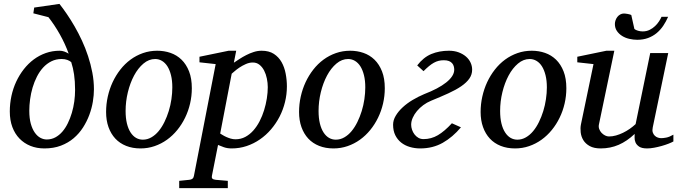

<svg xmlns="http://www.w3.org/2000/svg" viewBox="-20 -757 3513 995"><path d="M369.1 -291Q369.1 -314.5 367.7 -334.2Q366.2 -354 363.8 -371.3Q361.3 -388.7 357.7 -404.1Q354 -419.4 349.1 -435.1Q341.3 -441.9 328.9 -446.5Q316.4 -451.2 299.8 -451.2Q270 -451.2 246.1 -439.2Q222.2 -427.2 203.6 -407Q185.1 -386.7 171.4 -359.9Q157.7 -333 148.9 -303.2Q140.1 -273.4 136 -242.4Q131.8 -211.4 131.8 -183.1Q131.8 -144 139.6 -116Q147.5 -87.9 160.4 -69.6Q173.3 -51.3 189.5 -42.7Q205.6 -34.2 222.2 -34.2Q246.1 -34.2 266.4 -44.9Q286.6 -55.7 303 -74.5Q319.3 -93.3 331.5 -118.4Q343.8 -143.6 352.3 -172.1Q360.8 -200.7 365 -231.2Q369.1 -261.7 369.1 -291ZM466.8 -293.9Q466.8 -264.2 461.2 -230Q455.6 -195.8 442.9 -161.6Q430.2 -127.4 410.2 -96.2Q390.1 -64.9 361.8 -40.8Q333.5 -16.6 295.7 -2.2Q257.8 12.2 210 12.2Q170.4 12.2 137.7 -1Q105 -14.2 81.1 -38.8Q57.1 -63.5 43.9 -98.9Q30.8 -134.3 30.8 -179.2Q30.8 -220.2 39.3 -259.8Q47.9 -299.3 64.2 -334.2Q80.6 -369.1 103.5 -398.4Q126.5 -427.7 155 -449Q183.6 -470.2 217.5 -482.2Q251.5 -494.1 289.1 -494.1Q301.3 -494.1 313 -490Q324.7 -485.8 335.9 -479Q317.4 -530.3 290.3 -578.6Q263.2 -627 231 -668L152.8 -688L157.2 -717.8L288.1 -736.8Q306.2 -713.9 326.4 -684.3Q346.7 -654.8 366.7 -620.1Q386.7 -585.4 404.8 -546.4Q422.9 -507.3 436.5 -465.8Q450.2 -424.3 458.5 -380.9Q466.8 -337.4 466.8 -293.9Z M873 -304.2Q873 -339.8 866.2 -367.2Q859.4 -394.5 847.7 -413.1Q835.9 -431.6 819.6 -441.4Q803.2 -451.2 784.2 -451.2Q751.5 -451.2 723.4 -427.5Q695.3 -403.8 674.8 -365.5Q654.3 -327.1 642.6 -279.1Q630.9 -231 630.9 -182.1Q630.9 -145 637.7 -117.2Q644.5 -89.4 656.7 -70.6Q668.9 -51.8 685.1 -42.5Q701.2 -33.2 720.2 -33.2Q743.7 -33.2 764.4 -45.2Q785.2 -57.1 802 -77.4Q818.8 -97.7 832 -124.5Q845.2 -151.4 854.5 -181.4Q863.8 -211.4 868.4 -243.2Q873 -274.9 873 -304.2ZM974.1 -299.8Q974.1 -259.3 965.1 -220.5Q956.1 -181.6 939.2 -147Q922.4 -112.3 898.7 -83.3Q875 -54.2 845.5 -33Q815.9 -11.7 781.2 0.2Q746.6 12.2 708 12.2Q667 12.2 633.8 -1Q600.6 -14.2 577.6 -38.8Q554.7 -63.5 542.2 -98.4Q529.8 -133.3 529.8 -176.8Q529.8 -217.3 538.6 -256.6Q547.4 -295.9 563.7 -331.1Q580.1 -366.2 603.5 -396.2Q627 -426.3 656.5 -448Q686 -469.7 720.9 -481.9Q755.9 -494.1 794.9 -494.1Q831.1 -494.1 863.5 -482.9Q896 -471.7 920.7 -447.8Q945.3 -423.8 959.7 -387.2Q974.1 -350.6 974.1 -299.8Z M1367.7 -305.2Q1367.7 -327.1 1363 -349.9Q1358.4 -372.6 1348.9 -391.1Q1339.4 -409.7 1324.7 -421.4Q1310.1 -433.1 1290 -433.1Q1272 -433.1 1253.9 -425Q1235.8 -417 1220.9 -407Q1206.1 -397 1195.3 -387.5Q1184.6 -377.9 1180.7 -375L1121.1 -64.9Q1125.5 -62.5 1133.5 -57.4Q1141.6 -52.2 1152.3 -47.4Q1163.1 -42.5 1175.3 -38.8Q1187.5 -35.2 1200.7 -35.2Q1228 -35.2 1251 -47.4Q1273.9 -59.6 1292.5 -80.3Q1311 -101.1 1325.2 -128.4Q1339.4 -155.8 1348.6 -185.8Q1357.9 -215.8 1362.8 -246.6Q1367.7 -277.3 1367.7 -305.2ZM1466.8 -309.1Q1466.8 -268.1 1457 -228.3Q1447.3 -188.5 1429 -152.8Q1410.6 -117.2 1384.8 -86.9Q1358.9 -56.6 1327.1 -34.7Q1295.4 -12.7 1258.3 -0.2Q1221.2 12.2 1180.7 12.2Q1158.2 12.2 1140.1 5.9Q1122.1 -0.5 1109.9 -5.9L1078.1 154.8Q1076.2 163.1 1080.3 168.2Q1084.5 173.3 1097.7 174.8L1160.6 180.2V217.8H908.7V180.2L960.9 174.8Q981.9 173.3 984.9 154.8L1097.7 -424.8L1013.7 -434.1V-462.9L1165 -494.1H1204.1L1191.9 -432.1Q1204.6 -440.4 1220.9 -451.2Q1237.3 -461.9 1255.9 -471.4Q1274.4 -481 1294.7 -487.5Q1314.9 -494.1 1335.9 -494.1Q1374 -494.1 1399.2 -477.8Q1424.3 -461.4 1439.2 -435.1Q1454.1 -408.7 1460.4 -375.5Q1466.8 -342.3 1466.8 -309.1Z M1873 -304.2Q1873 -339.8 1866.2 -367.2Q1859.4 -394.5 1847.7 -413.1Q1835.9 -431.6 1819.6 -441.4Q1803.2 -451.2 1784.2 -451.2Q1751.5 -451.2 1723.4 -427.5Q1695.3 -403.8 1674.8 -365.5Q1654.3 -327.1 1642.6 -279.1Q1630.9 -231 1630.9 -182.1Q1630.9 -145 1637.7 -117.2Q1644.5 -89.4 1656.7 -70.6Q1668.9 -51.8 1685.1 -42.5Q1701.2 -33.2 1720.2 -33.2Q1743.7 -33.2 1764.4 -45.2Q1785.2 -57.1 1802 -77.4Q1818.8 -97.7 1832 -124.5Q1845.2 -151.4 1854.5 -181.4Q1863.8 -211.4 1868.4 -243.2Q1873 -274.9 1873 -304.2ZM1974.1 -299.8Q1974.1 -259.3 1965.1 -220.5Q1956.1 -181.6 1939.2 -147Q1922.4 -112.3 1898.7 -83.3Q1875 -54.2 1845.5 -33Q1815.9 -11.7 1781.2 0.2Q1746.6 12.2 1708 12.2Q1667 12.2 1633.8 -1Q1600.6 -14.2 1577.6 -38.8Q1554.7 -63.5 1542.2 -98.4Q1529.8 -133.3 1529.8 -176.8Q1529.8 -217.3 1538.6 -256.6Q1547.4 -295.9 1563.7 -331.1Q1580.1 -366.2 1603.5 -396.2Q1627 -426.3 1656.5 -448Q1686 -469.7 1720.9 -481.9Q1755.9 -494.1 1794.9 -494.1Q1831.1 -494.1 1863.5 -482.9Q1896 -471.7 1920.7 -447.8Q1945.3 -423.8 1959.7 -387.2Q1974.1 -350.6 1974.1 -299.8Z M2426.8 -396Q2426.8 -370.6 2412.4 -349.9Q2397.9 -329.1 2370.6 -310.3Q2343.3 -291.5 2303.7 -273.4Q2264.2 -255.4 2213.9 -234.9Q2192.4 -226.1 2173.6 -212.2Q2154.8 -198.2 2140.9 -181.6Q2127 -165 2118.9 -146.7Q2110.8 -128.4 2110.8 -110.8Q2110.8 -98.1 2115.2 -85Q2119.6 -71.8 2127.9 -60.8Q2136.2 -49.8 2147.9 -43Q2159.7 -36.1 2174.8 -36.1Q2214.8 -36.1 2249.3 -56.4Q2283.7 -76.7 2321.8 -118.2L2368.7 -97.2Q2326.2 -46.4 2274.7 -17.1Q2223.1 12.2 2157.7 12.2Q2129.4 12.2 2103.8 4.6Q2078.1 -2.9 2058.8 -18.3Q2039.6 -33.7 2028.3 -56.6Q2017.1 -79.6 2017.1 -110.8Q2017.1 -134.3 2030.8 -157.2Q2044.4 -180.2 2066.9 -200.9Q2089.4 -221.7 2118.4 -239Q2147.5 -256.3 2177.7 -269Q2214.4 -283.2 2243.2 -298.3Q2272 -313.5 2292.2 -329.6Q2312.5 -345.7 2323.2 -362.3Q2334 -378.9 2334 -396Q2334 -404.8 2331.5 -413.6Q2329.1 -422.4 2323 -429.4Q2316.9 -436.5 2306.4 -440.7Q2295.9 -444.8 2279.8 -444.8Q2265.6 -444.8 2252.9 -441.7Q2240.2 -438.5 2228 -431.6Q2215.8 -424.8 2202.9 -414.1Q2189.9 -403.3 2174.8 -388.2L2142.1 -418Q2174.3 -460 2215.3 -477.1Q2256.3 -494.1 2306.6 -494.1Q2334.5 -494.1 2356.7 -485.8Q2378.9 -477.5 2394.5 -464.1Q2410.2 -450.7 2418.5 -432.9Q2426.8 -415 2426.8 -396Z M2814 -304.2Q2814 -339.8 2807.1 -367.2Q2800.3 -394.5 2788.6 -413.1Q2776.9 -431.6 2760.5 -441.4Q2744.1 -451.2 2725.1 -451.2Q2692.4 -451.2 2664.3 -427.5Q2636.2 -403.8 2615.7 -365.5Q2595.2 -327.1 2583.5 -279.1Q2571.8 -231 2571.8 -182.1Q2571.8 -145 2578.6 -117.2Q2585.4 -89.4 2597.7 -70.6Q2609.9 -51.8 2626 -42.5Q2642.1 -33.2 2661.1 -33.2Q2684.6 -33.2 2705.3 -45.2Q2726.1 -57.1 2742.9 -77.4Q2759.8 -97.7 2772.9 -124.5Q2786.1 -151.4 2795.4 -181.4Q2804.7 -211.4 2809.3 -243.2Q2814 -274.9 2814 -304.2ZM2915 -299.8Q2915 -259.3 2906 -220.5Q2897 -181.6 2880.1 -147Q2863.3 -112.3 2839.6 -83.3Q2815.9 -54.2 2786.4 -33Q2756.8 -11.7 2722.2 0.2Q2687.5 12.2 2648.9 12.2Q2607.9 12.2 2574.7 -1Q2541.5 -14.2 2518.6 -38.8Q2495.6 -63.5 2483.2 -98.4Q2470.7 -133.3 2470.7 -176.8Q2470.7 -217.3 2479.5 -256.6Q2488.3 -295.9 2504.6 -331.1Q2521 -366.2 2544.4 -396.2Q2567.9 -426.3 2597.4 -448Q2627 -469.7 2661.9 -481.9Q2696.8 -494.1 2735.8 -494.1Q2772 -494.1 2804.4 -482.9Q2836.9 -471.7 2861.6 -447.8Q2886.2 -423.8 2900.6 -387.2Q2915 -350.6 2915 -299.8Z M3469.7 -23.9Q3460.4 -18.6 3444.1 -12.2Q3427.7 -5.9 3408.7 -0.5Q3389.6 4.9 3369.9 8.5Q3350.1 12.2 3334 12.2Q3305.7 12.2 3292 2.7Q3278.3 -6.8 3273.2 -19.3Q3268.1 -31.7 3268.6 -44.4Q3269 -57.1 3269 -63Q3229.5 -25.4 3186.3 -6.6Q3143.1 12.2 3092.8 12.2Q3058.1 12.2 3036.1 0Q3014.2 -12.2 3002.9 -30.8Q2991.7 -49.3 2989.3 -71.3Q2986.8 -93.3 2990.7 -112.8L3055.7 -424.8L2971.7 -434.1V-462.9L3122.6 -494.1H3163.6L3084 -112.8Q3081.1 -100.1 3085.2 -88.6Q3089.4 -77.1 3097.4 -68.6Q3105.5 -60.1 3115.7 -54.9Q3126 -49.8 3135.7 -49.8Q3153.8 -49.8 3172.1 -54.9Q3190.4 -60.1 3208.5 -68.8Q3226.6 -77.6 3243.2 -89.1Q3259.8 -100.6 3273.9 -113.8L3349.6 -481.9H3442.9L3362.8 -97.2Q3359.4 -81.5 3362.8 -71Q3366.2 -60.5 3373.3 -53.7Q3380.4 -46.9 3389.4 -43.9Q3398.4 -41 3406.7 -41Q3416.5 -41 3432.6 -43.9Q3448.7 -46.9 3469.7 -59.1ZM3442.4 -669.9Q3431.6 -645 3417 -623.3Q3402.3 -601.6 3382.8 -585.4Q3363.3 -569.3 3338.4 -560.1Q3313.5 -550.8 3282.2 -550.8Q3261.7 -550.8 3241 -555.7Q3220.2 -560.5 3203.9 -570.8Q3187.5 -581.1 3177 -596.4Q3166.5 -611.8 3166.5 -632.8Q3166.5 -642.1 3169.9 -651.9Q3173.3 -661.6 3179.4 -669.4Q3185.5 -677.2 3194.3 -682.1Q3203.1 -687 3213.4 -687Q3216.8 -687 3222.2 -686.3Q3227.5 -685.5 3233.4 -684.6Q3239.3 -683.6 3244.1 -682.1Q3249 -680.7 3251.5 -679.2L3267.6 -606.9Q3274.4 -601.1 3286.4 -597.7Q3298.3 -594.2 3310.5 -594.2Q3330.6 -594.2 3346.7 -602.3Q3362.8 -610.4 3375 -622.1Q3387.2 -633.8 3395.5 -646.7Q3403.8 -659.7 3408.2 -669.9Z"/></svg>

Font: Charis SIL CyrE
Style: Italic
Weight: 400
Italic angle: -11°
Foundry: SIL International
Version: Version 5.000